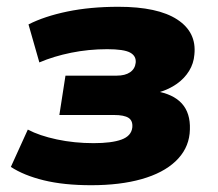

<svg xmlns="http://www.w3.org/2000/svg" viewBox="-20 -535 644 566"><path d="M249 11Q168 11 109 -3.5Q50 -18 12 -43L62 -153Q96 -135 147.5 -124Q199 -113 256 -113Q309 -113 338 -123.5Q367 -134 370 -159Q372 -179 359 -187.5Q346 -196 316 -196H155L173 -312H324Q349 -312 363.5 -322Q378 -332 380 -350Q382 -370 363.5 -380Q345 -390 296 -390Q241 -390 189.5 -379.5Q138 -369 96 -351L64 -463Q111 -487 178.5 -501Q246 -515 329 -515Q445 -515 502.5 -477.5Q560 -440 553 -374Q551 -348 537.5 -326Q524 -304 501.5 -288Q479 -272 449 -263L451 -264Q500 -253 522 -222.5Q544 -192 539 -141Q534 -94 497.5 -59.5Q461 -25 397.5 -7Q334 11 249 11Z"/></svg>

Font: Nunito Sans 8pt Black
Style: Italic
Weight: 900
Italic angle: -9°
Version: Version 3.101;gftools[0.9.27]